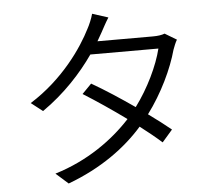

<svg xmlns="http://www.w3.org/2000/svg" viewBox="-57 -874 1114 978"><g transform="rotate(-5 500.0 -384.5)"><path d="M530 -784 449 -810C443 -786 428 -752 419 -736C373 -644 269 -491 98 -384L157 -338C271 -417 360 -515 422 -604H770C749 -518 696 -407 629 -317C557 -367 481 -417 413 -456L365 -407C431 -366 509 -313 582 -260C491 -161 360 -66 192 -15L255 41C427 -23 552 -116 640 -216C682 -184 720 -153 750 -126L803 -187C770 -214 731 -244 688 -275C764 -377 820 -496 846 -591C851 -605 860 -628 868 -641L808 -677C793 -671 773 -668 747 -668H464L488 -710C498 -728 514 -759 530 -784Z"/></g></svg>

Font: Noto Sans JP DemiLight
Style: Regular
Weight: 350
Designer: Ryoko NISHIZUKA 西塚涼子 (kana, bopomofo & ideographs); Paul D. Hunt (Latin, Greek & Cyrillic); Sandoll Communications 산돌커뮤니
Foundry: Adobe
Version: Version 2.004;hotconv 1.0.118;makeotfexe 2.5.65603